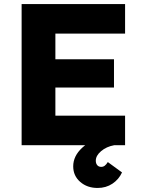

<svg xmlns="http://www.w3.org/2000/svg" viewBox="-20 -720 698 952"><path d="M87.2 -700H600.2V-553.4H254.6V-146.6H600.2V0H87.2ZM168.6 -426H545.2V-286H168.6ZM343 104.8Q343 53.6 387.6 12.5Q432.2 -28.6 510 -49.8L546.2 0Q507.8 7 481.4 29.3Q455 51.6 455 76.8Q455 90.4 462.1 98.9Q469.2 107.4 481.8 107.4Q491.8 107.4 499.5 101.5Q507.2 95.6 514.6 83.6L585 135Q569.2 169.6 537.4 190.8Q505.6 212 464 212Q412.2 212 377.6 181.8Q343 151.6 343 104.8Z"/></svg>

Font: Easer Grotesk Variable
Style: Regular
Weight: 400
Designer: Boardeaser, Bonnie Shaver-Troup, Thomas Jockin
Foundry: Lexend
Version: Version 1.001;Glyphs 3.1.2 (3151)